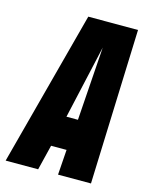

<svg xmlns="http://www.w3.org/2000/svg" viewBox="-147 -770 651 839"><g transform="rotate(15 178.5 -350.5)"><path d="M-39 0 147 -701H372L347 0H198L206 -114H136L108 0ZM168 -254H220L243 -587Z"/></g></svg>

Font: Georama ExtraCondensed ExtraBold
Style: Italic
Weight: 800
Width: 2
Italic angle: -9°
Designer: Jean-Baptiste Levee
Foundry: Production Type
Version: Version 1.000